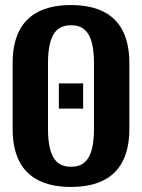

<svg xmlns="http://www.w3.org/2000/svg" viewBox="-20 -730 562 760"><path d="M352 -480V-220C352 -98 312 -70 261 -70C210 -70 170 -98 170 -220V-480C170 -602 210 -630 261 -630C312 -630 352 -602 352 -480ZM30 -480V-220C30 -41 137 10 261 10C385 10 492 -41 492 -220V-480C492 -659 385 -710 261 -710C137 -710 30 -659 30 -480ZM213 -300H309V-400H213Z"/></svg>

Font: Tanklager Original
Style: Regular
Weight: 400
Designer: Ariel Martín Pérez
Foundry: Tunera Type Foundry
Version: Version 1.000;Glyphs 3.3 (3310)